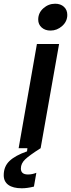

<svg xmlns="http://www.w3.org/2000/svg" viewBox="-73 -795 381 1030"><path d="M145 0H27L125 -559H244ZM132 -690Q132 -726 159.5 -750.5Q187 -775 223 -775Q252 -775 270 -758.5Q288 -742 288 -715Q288 -680 260.5 -655.5Q233 -631 198 -631Q169 -631 150.5 -647.5Q132 -664 132 -690ZM-53 145Q-53 98 -22 68.5Q9 39 72 17L74 0H145Q85 38 62 60Q39 82 39 109Q39 141 77 141Q100 141 122 132L109 206Q73 215 44 215Q-3 215 -28 197Q-53 179 -53 145Z"/></svg>

Font: Open Sauce Sans SemiBold Italic
Style: Regular
Weight: 600
Italic angle: -10°
Designer: Alfredo Marco Pradil
Foundry: Creative Sauce Fz LLC
Version: Version 1.477